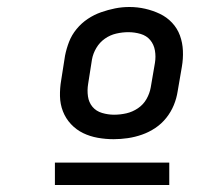

<svg xmlns="http://www.w3.org/2000/svg" viewBox="-20 -715 640 549"><path d="M305 -317Q282 -317 259.5 -321Q237 -325 217.5 -334.5Q198 -344 183 -360Q168 -376 160 -396.5Q152 -417 151.5 -440Q151 -463 155 -486L166 -556Q170 -576 177.5 -595.5Q185 -615 199 -632Q213 -649 231 -661Q249 -673 269 -680Q289 -687 309 -691Q329 -695 350 -695Q373 -695 395 -690Q417 -685 437 -675.5Q457 -666 472 -650Q487 -634 494.5 -613.5Q502 -593 503 -570Q504 -547 500 -524L488 -454Q485 -434 477 -414.5Q469 -395 455.5 -378Q442 -361 424 -349Q406 -337 386 -330Q366 -323 345.5 -320Q325 -317 305 -317ZM306 -387Q324 -387 341.5 -391Q359 -395 374.5 -405.5Q390 -416 399 -432Q408 -448 411 -465L423 -535Q426 -553 423 -570.5Q420 -588 409.5 -600.5Q399 -613 382 -618Q365 -623 347 -623Q330 -623 312.5 -619Q295 -615 280 -604.5Q265 -594 255.5 -578Q246 -562 243 -545L232 -475Q229 -457 231.5 -439.5Q234 -422 244.5 -409.5Q255 -397 272 -392Q289 -387 306 -387ZM137 -186V-250H464V-186Z"/></svg>

Font: Zed Sans Extended
Style: Italic
Weight: 400
Width: 7
Italic angle: -9°
Designer: Belleve Invis
Foundry: Belleve Invis
Version: Version 1.0.0; ttfautohint (v1.8.4)